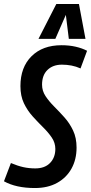

<svg xmlns="http://www.w3.org/2000/svg" viewBox="-45 -938 459 968"><path d="M394 -682 361 -593Q339 -603 315.5 -607.5Q292 -612 267 -612Q222 -612 194.5 -585.5Q167 -559 167 -511Q167 -480 184.5 -453.5Q202 -427 228 -401Q254 -375 280 -346Q306 -317 323.5 -280Q341 -243 341 -194Q341 -134 315.5 -88Q290 -42 243 -16Q196 10 131 10Q36 10 -25 -24L10 -116Q43 -102 72 -95.5Q101 -89 133 -89Q181 -89 207.5 -116.5Q234 -144 234 -187Q234 -218 216 -244.5Q198 -271 172 -296.5Q146 -322 119.5 -351.5Q93 -381 75.5 -417.5Q58 -454 58 -504Q58 -599 114 -654.5Q170 -710 265 -710Q304 -710 336.5 -702.5Q369 -695 394 -682ZM149 -742 239 -918H353L386 -742H302L287 -863L234 -742Z"/></svg>

Font: Georama Condensed SemiBold
Style: Italic
Weight: 600
Width: 3
Italic angle: -9°
Designer: Jean-Baptiste Levee
Foundry: Production Type
Version: Version 1.000